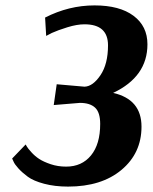

<svg xmlns="http://www.w3.org/2000/svg" viewBox="-20 -680 566 711"><path d="M147 -615Q235 -660 330 -660Q423 -660 474.5 -621.5Q526 -583 526 -516Q526 -396 399 -336Q504 -312 504 -211Q504 -113 430 -51Q356 11 232 11Q183 11 143.5 0.5Q104 -10 83 -25.5Q62 -41 48 -56.5Q34 -72 30 -82L25 -93L75 -145Q77 -142 80 -136.5Q83 -131 96 -116.5Q109 -102 125 -91.5Q141 -81 167.5 -72Q194 -63 225 -63Q283 -63 317 -104.5Q351 -146 351 -221Q351 -264 332 -281.5Q313 -299 276 -299L179 -291L190 -368L293 -359Q324 -360 352 -401.5Q380 -443 380 -512Q380 -590 293 -590Q265 -590 229.5 -579Q194 -568 172 -558L151 -547Z"/></svg>

Font: Arsenal
Style: Bold Italic
Weight: 700
Italic angle: -9.10001°
Designer: Andrij Shevchenko
Foundry: Stairsfor
Version: Version 2.001;PS 002.001;hotconv 1.0.88;makeotf.lib2.5.64775